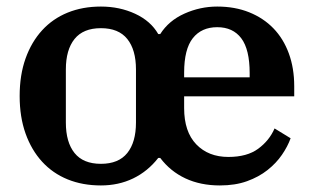

<svg xmlns="http://www.w3.org/2000/svg" viewBox="-20 -554 957 586"><path d="M288 12Q232 12 186.5 -6.5Q141 -25 108.5 -60.5Q76 -96 58 -146.5Q40 -197 40 -261Q40 -325 58 -375.5Q76 -426 108.5 -461.5Q141 -497 186.5 -515.5Q232 -534 288 -534Q345 -534 392.5 -512Q440 -490 463 -450H469Q495 -491 543 -512.5Q591 -534 643 -534Q697 -534 740.5 -516.5Q784 -499 814.5 -467.5Q845 -436 861.5 -391Q878 -346 878 -291V-260H542V-224Q542 -152 579 -113.5Q616 -75 677 -75Q734 -75 768 -100Q802 -125 818 -162L867 -132Q858 -107 840.5 -81.5Q823 -56 796.5 -35Q770 -14 734 -1Q698 12 651 12Q592 12 546 -9.5Q500 -31 469 -72H463Q431 -31 386.5 -9.5Q342 12 288 12ZM288 -54Q342 -54 368.5 -87Q395 -120 395 -180V-342Q395 -402 368.5 -435Q342 -468 288 -468Q234 -468 207.5 -435Q181 -402 181 -342V-180Q181 -120 207.5 -87Q234 -54 288 -54ZM542 -318H742V-331Q742 -403 716.5 -437Q691 -471 643 -471Q595 -471 568.5 -437.5Q542 -404 542 -332Z"/></svg>

Font: IBM Plex Serif SmBld
Style: Regular
Weight: 600
Designer: Mike Abbink, Paul van der Laan, Pieter van Rosmalen
Foundry: Bold Monday
Version: Version 3.001